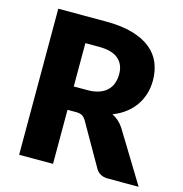

<svg xmlns="http://www.w3.org/2000/svg" viewBox="-107 -826 881 925"><g transform="rotate(15 333.0 -364.0)"><path d="M307.5 -386Q342 -386 366.2 -394.8Q390.5 -403.5 406 -419Q421.5 -434.5 428.5 -455.2Q435.5 -476 435.5 -500Q435.5 -548 404.2 -575Q373 -602 307.5 -602H239.5V-386ZM666.5 0H513.5Q471 0 452.5 -32L331.5 -243.5Q323 -257 312.5 -263.2Q302 -269.5 282.5 -269.5H239.5V0H70.5V-728.5H307.5Q386.5 -728.5 442.2 -712.2Q498 -696 533.2 -667Q568.5 -638 584.5 -598.5Q600.5 -559 600.5 -512.5Q600.5 -477 591 -445.5Q581.5 -414 563 -387.2Q544.5 -360.5 517.2 -339.5Q490 -318.5 454.5 -305Q471 -296.5 485.5 -283.8Q500 -271 511.5 -253.5Z"/></g></svg>

Font: Lato 2
Style: Regular
Weight: 900
Designer: Lukasz Dziedzic with Adam Twardoch and Botio Nikoltchev
Foundry: tyPoland Lukasz Dziedzic
Version: Version 2.015; 2015-08-06; http://www.latofonts.com/